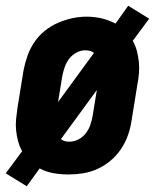

<svg xmlns="http://www.w3.org/2000/svg" viewBox="-32 -599 552 668"><path d="M61 49 -12 4 45 -73Q36 -89 31 -107.5Q26 -126 24 -145.5Q22 -165 24 -185Q26 -205 29 -225L50 -355Q55 -380 63.5 -404.5Q72 -429 87 -451.5Q102 -474 123.5 -491.5Q145 -509 169.5 -519.5Q194 -530 219 -535.5Q244 -541 270 -541Q297 -541 322 -535Q347 -529 370 -517L414 -579L487 -534L430 -457Q439 -441 444 -422.5Q449 -404 451 -384.5Q453 -365 451.5 -345Q450 -325 446 -305L425 -175Q421 -150 412 -125.5Q403 -101 388 -79Q373 -57 352 -39.5Q331 -22 306.5 -11Q282 0 256.5 4Q231 8 206 8Q180 8 154 3.5Q128 -1 106 -13ZM170 -244 295 -415Q289 -420 281 -422Q273 -424 265 -424Q249 -424 234 -416Q219 -408 209 -395Q199 -382 193.5 -366.5Q188 -351 185 -336ZM209 -106Q225 -106 240 -113.5Q255 -121 265.5 -134Q276 -147 281.5 -162.5Q287 -178 290 -194L305 -286L180 -115Q186 -110 193.5 -108Q201 -106 209 -106Z"/></svg>

Font: Iosevka Curly Heavy Oblique
Style: Regular
Weight: 900
Italic angle: -9°
Monospace: yes
Designer: Belleve Invis
Foundry: Belleve Invis
Version: Version 11.1.0; ttfautohint (v1.8.3)